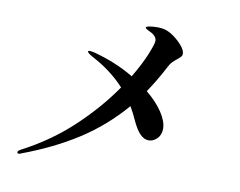

<svg xmlns="http://www.w3.org/2000/svg" viewBox="-78 -810 1155 925"><g transform="rotate(10 500.0 -347.0)"><path d="M743 -572Q729 -561 719.5 -551.5Q710 -542 702 -526Q664 -453 623 -393Q675 -350 703.5 -306.5Q732 -263 732 -228Q732 -198 713.5 -179.5Q695 -161 673 -161Q650 -161 630 -181.5Q610 -202 590 -246Q577 -276 558 -308Q465 -200 348 -124.5Q231 -49 78 8Q73 11 67 11Q64 11 62 9Q60 7 60 5Q60 -2 73 -9Q211 -81 317 -180.5Q423 -280 498 -389Q433 -460 340 -509Q311 -525 311 -532Q311 -536 319 -536Q326 -536 344 -532Q452 -503 539 -451Q578 -516 600 -569.5Q622 -623 622 -638Q622 -663 586 -679Q577 -683 571 -687Q565 -691 565 -694Q565 -699 582.5 -702Q600 -705 621 -705Q640 -705 656 -701Q679 -695 704 -676.5Q729 -658 746 -637Q763 -616 763 -600Q763 -593 759.5 -588Q756 -583 750.5 -578.5Q745 -574 743 -572Z"/></g></svg>

Font: Shippori Mincho
Style: Bold
Weight: 700
Designer: FONTDASU
Foundry: FONTDASU / Google Inc. / but / Adobe
Version: Version 3.110; ttfautohint (v1.8.3)